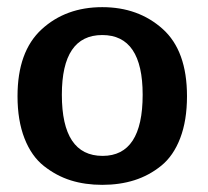

<svg xmlns="http://www.w3.org/2000/svg" viewBox="-20 -507 582 537"><path d="M29 -238Q29 -363 96.5 -425Q164 -487 266 -487Q367 -487 435 -426Q503 -365 503 -238Q503 -170 484 -120.5Q465 -71 431 -43.5Q397 -16 356 -3Q315 10 266 10Q218 10 178 -2.5Q138 -15 103 -42.5Q68 -70 48.5 -120Q29 -170 29 -238ZM153 -242Q153 -71 267 -71Q379 -71 379 -242Q379 -409 266 -409Q153 -409 153 -242Z"/></svg>

Font: Coval
Style: Bold
Weight: 700
Foundry: Context Ltd
Version: Version 001.000